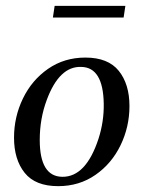

<svg xmlns="http://www.w3.org/2000/svg" viewBox="-20 -627 491 657"><path d="M28 -156Q28 -227 58.5 -290Q89 -353 144.5 -391.5Q200 -430 272 -430Q350 -430 386.5 -384.5Q423 -339 423 -264Q423 -193 392.5 -130Q362 -67 306.5 -28.5Q251 10 179 10Q101 10 64.5 -35.5Q28 -81 28 -156ZM317 -152Q336 -211 335 -272Q333 -397 258 -398Q183 -401 140 -285Q116 -221 116 -148Q116 -23 193 -22Q274 -21 317 -152ZM409 -607 403 -567H161L167 -607Z"/></svg>

Font: Unna
Style: Italic
Weight: 400
Italic angle: -8.05°
Designer: Jorge de Buen Unna
Foundry: Omnibus-Type
Version: Version 2.008